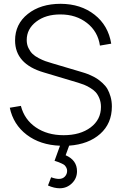

<svg xmlns="http://www.w3.org/2000/svg" viewBox="-20 -755 642 1014"><path d="M295.4 239.3Q266.1 239.3 233.4 224.6L250 181.2Q273.9 189.9 291 189.9Q311 189.9 322.8 177.2Q334.5 164.6 334.5 147Q334.5 137.7 330.1 129.9Q325.7 122.1 321.5 117.9Q317.4 113.8 305.2 108.2Q293 102.5 288.6 101.1Q284.2 99.6 268.1 94.2L296.9 14.6Q192.4 10.7 121.3 -43.2Q50.3 -97.2 31.7 -186L90.3 -195.8Q108.9 -123.5 169.4 -82.3Q230 -41 315.9 -41Q403.8 -41 458.5 -82Q513.2 -123 513.2 -190.4Q513.2 -214.8 504.9 -235.4Q496.6 -255.9 484.9 -268.6Q473.1 -281.2 455.1 -291.7Q437 -302.2 423.6 -307.6Q410.2 -313 392.1 -318.4L210.9 -372.6Q59.6 -417 59.6 -541.5Q59.6 -627.9 127 -681.4Q194.3 -734.9 300.3 -734.9Q406.7 -734.4 479.2 -677.5Q551.8 -620.6 567.4 -524.4L507.8 -514.2Q497.1 -588.4 439.5 -633.5Q381.8 -678.7 299.8 -678.7Q221.7 -679.2 171.4 -640.6Q121.1 -602.1 121.1 -543.5Q121.1 -520.5 130.1 -501.7Q139.2 -482.9 151.6 -470.7Q164.1 -458.5 184.3 -448Q204.6 -437.5 219.7 -432.1Q234.9 -426.8 256.8 -420.4L401.9 -377.4Q418 -372.6 429 -369.1Q439.9 -365.7 459.2 -357.2Q478.5 -348.6 491.9 -339.8Q505.4 -331.1 521.5 -316.4Q537.6 -301.8 547.4 -284.9Q557.1 -268.1 564 -244.1Q570.8 -220.2 570.8 -192.4Q570.8 -103 509.3 -48.1Q447.8 6.8 345.2 14.2L326.7 64.9Q386.7 90.8 386.7 149.4Q386.7 187 359.9 213.1Q333 239.3 295.4 239.3Z"/></svg>

Font: Manrope Light
Style: Regular
Weight: 300
Designer: Mikhail Sharanda
Foundry: Mikhail Sharanda
Version: Version 4.505;FEAKit 1.0